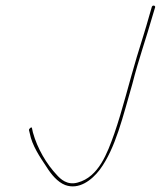

<svg xmlns="http://www.w3.org/2000/svg" viewBox="-20 -645 577 689"><path d="M84 -178 87 -166C95 -123 123 -82 147 -46C164 -19 186 8 214 19C263 37 309 2 338 -36C395 -113 421 -227 455 -344C477 -431 505 -509 528 -590L537 -620C537 -622 534 -625 533 -625C527 -625 526 -623 526 -622L525 -621L516 -590C503 -543 486 -490 471 -441C445 -355 419 -248 390 -165C365 -95 334 -10 259 10C221 21 197 -3 185 -16C147 -56 114 -112 98 -170L95 -184C95 -193 83 -183 84 -178ZM259 10Z"/></svg>

Font: Stray Cat
Style: HlObl
Weight: 100
Version: Version 1.0